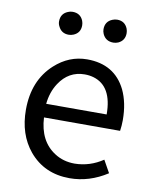

<svg xmlns="http://www.w3.org/2000/svg" viewBox="-87 -832 727 910"><g transform="rotate(10 277.0 -377.5)"><path d="M310.5 12.7Q188.5 12.7 115.2 -75.2Q50.8 -153.3 50.8 -271.5Q50.8 -412.1 140.6 -494.1Q209 -556.6 295.9 -556.6Q427.7 -556.6 482.4 -446.3Q511.7 -384.8 511.7 -301.8Q511.7 -275.4 507.8 -250H141.6Q147.5 -136.7 225.6 -86.9Q267.6 -59.6 322.3 -59.6Q395.5 -60.5 458 -102.5L491.2 -43Q405.3 12.7 310.5 12.7ZM140.6 -315.4H431.6Q431.6 -451.2 339.8 -478.5Q319.3 -484.4 296.9 -484.4Q219.7 -484.4 174.8 -416Q146.5 -373 140.6 -315.4ZM188.5 -656.2Q153.3 -656.2 138.7 -687.5Q132.8 -698.2 132.8 -710.9Q132.8 -748 166 -761.7Q176.8 -766.6 188.5 -766.6Q226.6 -766.6 240.2 -732.4Q244.1 -721.7 244.1 -710.9Q244.1 -674.8 211.9 -661.1Q200.2 -656.2 188.5 -656.2ZM403.3 -656.2Q366.2 -656.2 351.6 -688.5Q346.7 -700.2 346.7 -710.9Q346.7 -748 379.9 -761.7Q391.6 -766.6 403.3 -766.6Q440.4 -766.6 454.1 -732.4Q458 -721.7 458 -710.9Q458 -675.8 426.8 -661.1Q415 -656.2 403.3 -656.2Z"/></g></svg>

Font: Taipei Sans TC Beta
Style: Regular
Weight: 400
Designer: JT Foundry
Foundry: JT Foundry
Version: Version 1.000